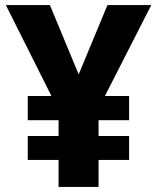

<svg xmlns="http://www.w3.org/2000/svg" viewBox="-20 -734 618 754"><path d="M289 -442 176 -714H3L182 -357H89V-262H210V-200H89V-106H210V0H367V-106H487V-200H367V-262H487V-357H392L574 -714H402Z"/></svg>

Font: Noto Sans Gurmukhi ExtraBold
Style: Regular
Weight: 800
Designer: Jelle Bosma - Monotype Design Team
Foundry: Monotype Imaging Inc.
Version: Version 2.004